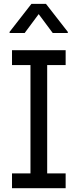

<svg xmlns="http://www.w3.org/2000/svg" viewBox="-20 -992 409 1012"><path d="M145.6 -971.6 30.5 -823.9V-818.2H110.1L183.9 -917.6L257.8 -818.2H337.4V-823.9L222.3 -971.6ZM140.6 -649.1V-78.1H43.3V0H326V-78.1H228.7V-649.1H326V-727.3H43.3V-649.1Z"/></svg>

Font: Riot Sans 2.0
Style: Regular
Weight: 400
Designer: Rasmus Andersson
Foundry: rsms
Version: Version 3.006;hotconv 1.0.109;makeotfexe 2.5.65596